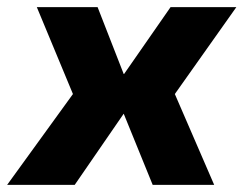

<svg xmlns="http://www.w3.org/2000/svg" viewBox="-59 -517 681 537"><path d="M602 -497H418L288 -310H287L214 -497H44L145 -254L-39 0H150L287 -199L368 0H540L430 -254Z"/></svg>

Font: Exo 2 Extra Bold
Style: Italic
Weight: 800
Italic angle: -8°
Designer: Natanael Gama
Version: Version 1.001;PS 001.001;hotconv 1.0.88;makeotf.lib2.5.64775